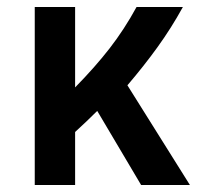

<svg xmlns="http://www.w3.org/2000/svg" viewBox="-20 -527 572 547"><path d="M382 0 257 -211Q227 -181 194 -151V0H79V-507H194V-278Q251 -336 292.5 -389.5Q334 -443 369 -507H501Q468 -447 429 -393Q390 -339 343 -284L521 0Z"/></svg>

Font: Inria Sans
Style: Bold
Weight: 700
Designer: Black Foundry Team
Foundry: Black Foundry
Version: Version 1.2; ttfautohint (v1.8.3)